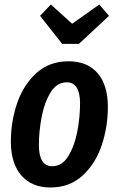

<svg xmlns="http://www.w3.org/2000/svg" viewBox="-20 -814 525 849"><path d="M28 -188Q28 -276 55.5 -357Q83 -438 140.5 -490.5Q198 -543 283 -543Q366 -543 411.5 -490.5Q457 -438 457 -341Q457 -254 430 -172.5Q403 -91 345.5 -38Q288 15 203 15Q120 15 74 -38.5Q28 -92 28 -188ZM334 -356Q334 -450 275 -450Q231 -450 203.5 -405Q176 -360 164 -296Q152 -232 152 -173Q152 -79 211 -79Q255 -79 282.5 -124.5Q310 -170 322 -233.5Q334 -297 334 -356ZM419 -794 462 -744 329 -620H255L157 -744L205 -794L299 -709Z"/></svg>

Font: Fira Sans Extra Condensed Medium
Style: Italic
Weight: 500
Width: 3
Italic angle: -8°
Designer: Carrois Corporate & Edenspiekermann AG
Foundry: Carrois Corporate GbR & Edenspiekermann AG
Version: Version 4.203